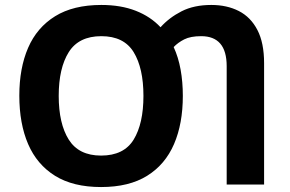

<svg xmlns="http://www.w3.org/2000/svg" viewBox="-20 -745 1171 775"><path d="M718 -358Q718 -246 682.5 -163.5Q647 -81 574 -35.5Q501 10 388 10Q275 10 202 -35.5Q129 -81 93.5 -163.5Q58 -246 58 -359Q58 -470 93.5 -552Q129 -634 202.5 -679.5Q276 -725 389 -725Q468 -725 528 -701.5Q588 -678 628 -635Q663 -674 713 -699.5Q763 -725 833 -725Q896 -725 944 -700.5Q992 -676 1019 -624Q1046 -572 1046 -490V0H895V-478Q895 -599 792 -599Q749 -599 723.5 -586Q698 -573 681 -555Q700 -514 709 -464Q718 -414 718 -358ZM217 -358Q217 -246 257.5 -181.5Q298 -117 388 -117Q480 -117 519.5 -181.5Q559 -246 559 -358Q559 -470 519.5 -534.5Q480 -599 389 -599Q298 -599 257.5 -534.5Q217 -470 217 -358Z"/></svg>

Font: Noto Sans
Style: Bold
Weight: 700
Designer: Monotype Design Team
Foundry: Monotype Imaging Inc.
Version: Version 2.000;GOOG;noto-source:20170915:90ef993387c0; ttfaut